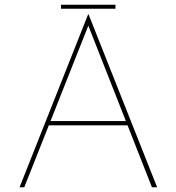

<svg xmlns="http://www.w3.org/2000/svg" viewBox="-20 -795 749 815"><path d="M63 0 354 -734H356L647 0H625L349 -701L362 -704L83 0ZM184 -281H527L529 -263H182ZM239 -775H470V-758H239Z"/></svg>

Font: Josefin Sans Thin Thin
Style: Regular
Weight: 250
Version: Version 2.001